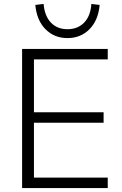

<svg xmlns="http://www.w3.org/2000/svg" viewBox="-20 -953 616 973"><path d="M92 0V-705H526V-652H152V-384H505V-331H152V-53H526V0ZM322 -760Q255 -760 210.5 -805Q166 -850 159 -928L201 -933Q206 -872 238 -838.5Q270 -805 322 -805Q374 -805 406.5 -838.5Q439 -872 443 -933L485 -928Q478 -850 433.5 -805Q389 -760 322 -760Z"/></svg>

Font: Nunito Sans 12pt ExtraLight 12pt Light
Style: Regular
Weight: 300
Version: Version 3.101;gftools[0.9.27]